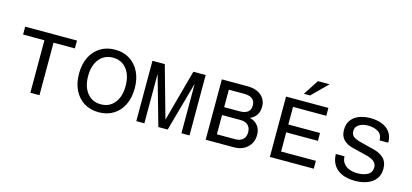

<svg xmlns="http://www.w3.org/2000/svg" viewBox="-66 -1290 3840 1791"><g transform="rotate(15 1854.0 -394.0)"><path d="M559 -507H353V0H265V-507H59V-583H559Z M926 11Q845 11 784.5 -26.5Q724 -64 690.5 -132Q657 -200 657 -291Q657 -382 690.5 -450Q724 -518 784.5 -555.5Q845 -593 926 -593Q1007 -593 1067.5 -555.5Q1128 -518 1161.5 -450Q1195 -382 1195 -291Q1195 -200 1161.5 -132Q1128 -64 1067.5 -26.5Q1007 11 926 11ZM926 -66Q1009 -66 1058 -127Q1107 -188 1107 -291Q1107 -394 1058 -455Q1009 -516 926 -516Q844 -516 794.5 -455Q745 -394 745 -291Q745 -188 794.5 -127Q844 -66 926 -66Z M1288 0V-583H1407L1547 -84L1683 -583H1802V0H1724V-477L1591 0H1501L1366 -477V0Z M1958 0V-583H2209Q2289 -583 2338 -542Q2387 -501 2387 -433Q2387 -341 2305 -304Q2355 -290 2382.5 -255Q2410 -220 2410 -167Q2410 -93 2360 -46.5Q2310 0 2230 0ZM2046 -338H2193Q2300 -338 2300 -422Q2300 -507 2193 -507H2046ZM2046 -76H2223Q2270 -76 2296.5 -100.5Q2323 -125 2323 -169Q2323 -213 2297 -237.5Q2271 -262 2223 -262H2046Z M2972 -261H2666V-76H3002V0H2578V-583H2987V-507H2666V-337H2972ZM2732 -651 2828 -799H2941L2792 -651Z M3527 -414Q3526 -471 3486 -495.5Q3446 -520 3388 -520Q3338 -520 3302.5 -498.5Q3267 -477 3267 -434Q3267 -401 3289.5 -383Q3312 -365 3367 -351L3497 -318Q3558 -302 3594 -266.5Q3630 -231 3630 -167Q3630 -109 3600.5 -69.5Q3571 -30 3519.5 -10Q3468 10 3401 10Q3292 10 3230 -40.5Q3168 -91 3165 -186H3249Q3250 -144 3271.5 -117Q3293 -90 3328.5 -77Q3364 -64 3406 -64Q3465 -64 3504.5 -86.5Q3544 -109 3544 -158Q3544 -192 3518 -214Q3492 -236 3436 -249L3309 -280Q3247 -295 3213.5 -329.5Q3180 -364 3180 -423Q3180 -481 3208 -518.5Q3236 -556 3284 -574.5Q3332 -593 3392 -593Q3454 -593 3504 -573.5Q3554 -554 3582.5 -514Q3611 -474 3610 -414Z"/></g></svg>

Font: Fragment Mono SC
Style: Regular
Weight: 400
Monospace: yes
Designer: Wei Huang based on Nimbus Sans by URW Studio, based on Helvetica by Max Miedinger.
Foundry: Wei Huang
Version: Version 1.012; ttfautohint (v1.8.4.7-5d5b)